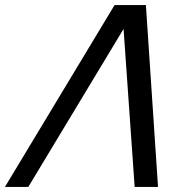

<svg xmlns="http://www.w3.org/2000/svg" viewBox="-111 -740 747 760"><path d="M342.5 -720 -91.5 0H1L378.1 -625.5L422 0H514.5L466.5 -720Z"/></svg>

Font: Manrope
Style: MediumItalic
Weight: 500
Italic angle: -15°
Designer: Mikhail Sharanda
Foundry: Mikhail Sharanda
Version: Version 4.502;hotconv 1.0.109;makeotfexe 2.5.65596